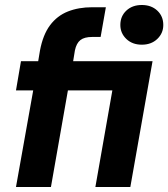

<svg xmlns="http://www.w3.org/2000/svg" viewBox="-20 -749 674 769"><path d="M44 0 113 -387H44L64 -504H133L140 -546Q152 -610 180.5 -648Q209 -686 252 -703Q295 -720 349 -720H404L383 -601H349Q318 -601 302 -588.5Q286 -576 280 -547L273 -504H591L502 0H362L430 -387H252L184 0ZM548 -570Q510 -570 486 -593Q462 -616 462 -649Q462 -684 486 -706.5Q510 -729 548 -729Q586 -729 610 -706.5Q634 -684 634 -649Q634 -616 610 -593Q586 -570 548 -570Z"/></svg>

Font: DM Sans ExtraBold
Style: Italic
Weight: 800
Italic angle: -10°
Designer: Colophon Foundry, Jonny Pinhorn
Foundry: Colophon Foundry
Version: Version 4.004;gftools[0.9.30]